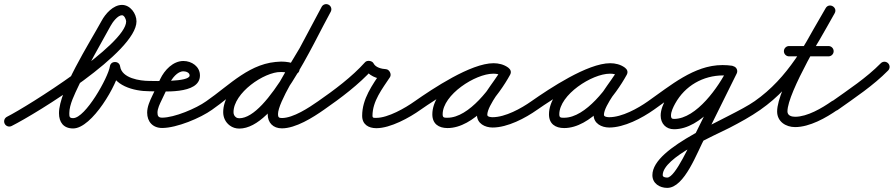

<svg xmlns="http://www.w3.org/2000/svg" viewBox="-32 -588 4329 930"><path d="M24.3 22.3C24.3 22.3 24.3 22.3 24.3 22.3C148.3 -40.2 629.1 -336.4 629.1 -484.4C629.1 -522.3 599 -564.2 558.9 -564.2C516.5 -564.2 478.3 -521.4 459.9 -486.7C459.9 -486.7 459.9 -486.8 460 -486.9C460 -486.9 460.1 -487 460.1 -487C399.1 -375.7 253.7 -149.5 253.7 -39.9C253.7 3.9 275.4 34.2 322.1 34.2C413.8 34.2 538 -180.2 549.7 -259.3C551.8 -273.5 538.5 -280.6 525.1 -280.6C511.7 -280.7 498.3 -273.7 500.2 -259.5C512.5 -172.3 617.5 -146.1 691 -146C704.8 -146 716 -157.2 716 -171C716 -184.8 704.8 -196 691 -196C646.3 -196.1 557.9 -208.5 549.8 -266.5C547.8 -280.6 536.4 -287.7 525.1 -287.8C513.7 -287.8 502.4 -280.8 500.3 -266.7C492.3 -213 381.7 -15.8 322.1 -15.8C304.1 -15.8 303.7 -23.2 303.7 -39.9C303.7 -81.8 330.5 -133.5 347.8 -170.5C394.6 -270.6 450.8 -366.1 503.9 -463C503.9 -463 504 -463.1 504 -463.1C504.1 -463.2 504.1 -463.3 504.1 -463.3C512.7 -479.6 538.1 -514.2 558.9 -514.2C570.8 -514.2 579.1 -492 579.1 -484.4C579.1 -372.7 102.3 -73 1.7 -22.3C-10.6 -16.1 -15.5 -1.1 -9.3 11.3C-3.1 23.6 11.9 28.5 24.3 22.3Z M666 -171C666 -157.2 677.2 -146 691 -146C750.1 -146.1 936.5 -127.5 936.5 -222.5C936.5 -265.9 896.6 -292.6 856.4 -292.6C806.1 -292.6 764.6 -248.2 744.4 -205.7C731.6 -178.7 718.7 -151.7 705.9 -124.7C693.8 -99.4 680.8 -70.9 680.8 -42.3C680.8 1.5 708.1 31.9 753.3 31.9C823.9 31.9 939.2 -16.3 995.6 -56.7C1006.8 -64.7 1009.4 -80.3 1001.3 -91.6C993.3 -102.8 977.7 -105.4 966.4 -97.3C918.6 -63.1 813 -18.1 753.3 -18.1C735.9 -18.1 730.8 -25.8 730.8 -42.3C730.8 -62.6 742.5 -85.4 751 -103.3C763.9 -130.3 776.7 -157.3 789.6 -184.3C800.9 -208 827.1 -242.6 856.4 -242.6C868.1 -242.6 886.5 -236.9 886.5 -222.5C886.5 -189.3 712.6 -196 691 -196C677.2 -196 666 -184.8 666 -171Z M995.1 -56.4C995.1 -56.4 995.1 -56.4 995.1 -56.4C1097.8 -126.8 1196.5 -239.2 1329.9 -239.2C1349.1 -239.2 1368.2 -235 1386.4 -229.2C1399.5 -225 1413.6 -232.2 1417.8 -245.4C1422 -258.5 1414.8 -272.6 1401.6 -276.8C1401.6 -276.8 1401.6 -276.8 1401.6 -276.8C1378.5 -284.2 1354.3 -289.2 1329.9 -289.2C1181.7 -289.2 1079.8 -175.1 966.9 -97.6C955.5 -89.8 952.6 -74.2 960.4 -62.9C968.2 -51.5 983.8 -48.6 995.1 -56.4ZM1402.5 -276.5C1402.5 -276.5 1402.5 -276.5 1402.5 -276.5C1378 -285.4 1356.2 -289.7 1329.8 -289.7C1217.1 -289.7 1049.1 -167.4 1049.1 -44.7C1049.1 -18.8 1060.1 4.4 1081.1 20C1094.4 30 1110.4 34.8 1126.9 34.8C1303.7 34.8 1484.6 -378 1569.8 -530.8C1576.6 -542.9 1572.2 -558.1 1560.2 -564.8C1548.1 -571.6 1532.9 -567.2 1526.2 -555.2C1452.2 -422.5 1266.1 -15.2 1126.9 -15.2C1121.1 -15.2 1115.6 -16.6 1110.9 -20C1102.6 -26.2 1099.1 -34.5 1099.1 -44.7C1099.1 -136.9 1245.2 -239.7 1329.8 -239.7C1350.5 -239.7 1366.5 -236.4 1385.5 -229.5C1398.5 -224.8 1412.8 -231.5 1417.5 -244.5C1422.2 -257.5 1415.5 -271.8 1402.5 -276.5ZM1525.9 -554.7C1525.9 -554.7 1525.9 -554.7 1525.9 -554.7C1490.4 -487.6 1454.6 -420.7 1418.8 -353.8C1418.8 -353.8 1418.9 -353.9 1419 -354.1C1419 -354.2 1419.1 -354.4 1419.1 -354.4C1374.4 -276 1264.6 -114.5 1264.6 -35.2C1264.6 6.7 1291 33.7 1333.3 33.7C1400.4 33.7 1483.4 -18.7 1537.3 -56.5C1548.6 -64.4 1551.4 -80 1543.5 -91.3C1535.6 -102.6 1520 -105.4 1508.7 -97.5C1464.3 -66.4 1388.3 -16.3 1333.3 -16.3C1318.5 -16.3 1314.6 -20.6 1314.6 -35.2C1314.6 -93 1424.8 -263.6 1462.5 -329.6C1462.5 -329.6 1462.6 -329.8 1462.7 -329.9C1462.8 -330.1 1462.9 -330.2 1462.9 -330.2C1498.7 -397.2 1534.6 -464.2 1570.1 -531.3C1576.6 -543.5 1571.9 -558.7 1559.7 -565.1C1547.5 -571.6 1532.3 -566.9 1525.9 -554.7Z M1537.3 -56.5C1537.3 -56.5 1537.3 -56.5 1537.3 -56.5C1618.8 -113.1 1707.2 -179.3 1773.6 -253.3C1778.5 -258.8 1766.6 -263.5 1754.3 -265.2C1742 -266.9 1729.3 -265.6 1732.6 -259C1751.1 -221.2 1795 -205.2 1834.7 -203C1843 -202.6 1840.5 -215.8 1834.6 -227.3C1828.8 -238.9 1819.8 -248.8 1815.1 -241.8C1771.6 -175.9 1722.2 -110 1722.2 -27.1C1722.2 14.7 1752.6 32.9 1791.1 32.9C1859.1 32.9 1951.7 -18.1 2005.6 -56.7C2016.8 -64.7 2019.4 -80.3 2011.3 -91.6C2003.3 -102.8 1987.7 -105.4 1976.4 -97.3C1976.4 -97.3 1976.4 -97.3 1976.4 -97.3C1931.7 -65.3 1847.6 -17.1 1791.1 -17.1C1780.2 -17.1 1772.2 -15.4 1772.2 -27.1C1772.2 -98.2 1819.5 -157.6 1856.9 -214.2C1861.5 -221.2 1860.8 -230.7 1856.8 -238.5C1852.9 -246.3 1845.7 -252.5 1837.3 -253C1816.9 -254.1 1787.4 -260.8 1777.4 -281C1774.2 -287.6 1766.4 -291.8 1758.2 -292.9C1749.9 -294 1741.3 -292.2 1736.4 -286.7C1672.6 -215.6 1587.1 -151.9 1508.7 -97.5C1497.4 -89.7 1494.6 -74.1 1502.5 -62.7C1510.3 -51.4 1525.9 -48.6 1537.3 -56.5Z M1970.5 -62.7C1978.4 -51.4 1994 -48.6 2005.3 -56.5C2078.4 -107.5 2268.3 -231.8 2358.6 -231.8C2372.8 -231.8 2387.8 -229 2399.5 -220.7C2412.4 -211.4 2426 -217.9 2433 -228.8C2440 -239.6 2440.3 -254.7 2426.5 -262.6C2403.6 -275.9 2384.4 -281.1 2357.3 -281.1C2241.7 -281.1 2062.1 -157.8 2062.1 -34.2C2062.1 11.8 2092.8 32.3 2135.7 32.3C2262.6 32.3 2384 -125.6 2438.9 -226C2446.9 -240.6 2440 -253.9 2429 -259.9C2418 -265.9 2403.1 -264.6 2395.1 -250C2360.3 -186.6 2278.3 -102.8 2278.3 -31.6C2278.3 10.3 2317 29.7 2354 29.7C2426.6 29.7 2512.4 -15.6 2570.4 -56.6C2581.7 -64.5 2584.4 -80.1 2576.4 -91.4C2568.5 -102.7 2552.9 -105.4 2541.6 -97.4C2492.6 -62.8 2415.5 -20.3 2354 -20.3C2347.3 -20.3 2328.3 -21.5 2328.3 -31.6C2328.3 -77.9 2412.4 -177.5 2438.9 -226C2446.9 -240.6 2440 -253.9 2429 -259.9C2418 -265.9 2403.1 -264.6 2395.1 -250C2350.4 -168.3 2240.2 -17.7 2135.7 -17.7C2119.9 -17.7 2112.1 -17.3 2112.1 -34.2C2112.1 -129.1 2270.3 -231.1 2357.3 -231.1C2375.8 -231.1 2386.4 -228.1 2401.5 -219.4C2415.2 -211.4 2428.4 -217.3 2435 -227.5C2441.6 -237.6 2441.4 -252.1 2428.5 -261.3C2408.2 -275.8 2383.3 -281.8 2358.6 -281.8C2248.6 -281.8 2064.4 -158.7 1976.7 -97.5C1965.4 -89.6 1962.6 -74 1970.5 -62.7Z M2535.5 -62.7C2543.4 -51.4 2559 -48.6 2570.3 -56.5C2643.4 -107.5 2833.3 -231.8 2923.6 -231.8C2937.8 -231.8 2952.8 -229 2964.5 -220.7C2977.4 -211.4 2991 -217.9 2998 -228.8C3005 -239.6 3005.3 -254.7 2991.5 -262.6C2968.6 -275.9 2949.4 -281.1 2922.3 -281.1C2806.7 -281.1 2627.1 -157.8 2627.1 -34.2C2627.1 11.8 2657.8 32.3 2700.7 32.3C2827.6 32.3 2949 -125.6 3003.9 -226C3011.9 -240.6 3005 -253.9 2994 -259.9C2983 -265.9 2968.1 -264.6 2960.1 -250C2925.3 -186.6 2843.3 -102.8 2843.3 -31.6C2843.3 10.3 2882 29.7 2919 29.7C2991.6 29.7 3077.4 -15.6 3135.4 -56.6C3146.7 -64.5 3149.4 -80.1 3141.4 -91.4C3133.5 -102.7 3117.9 -105.4 3106.6 -97.4C3057.6 -62.8 2980.5 -20.3 2919 -20.3C2912.3 -20.3 2893.3 -21.5 2893.3 -31.6C2893.3 -77.9 2977.4 -177.5 3003.9 -226C3011.9 -240.6 3005 -253.9 2994 -259.9C2983 -265.9 2968.1 -264.6 2960.1 -250C2915.4 -168.3 2805.2 -17.7 2700.7 -17.7C2684.9 -17.7 2677.1 -17.3 2677.1 -34.2C2677.1 -129.1 2835.3 -231.1 2922.3 -231.1C2940.8 -231.1 2951.4 -228.1 2966.5 -219.4C2980.2 -211.4 2993.4 -217.3 3000 -227.5C3006.6 -237.6 3006.4 -252.1 2993.5 -261.3C2973.2 -275.8 2948.3 -281.8 2923.6 -281.8C2813.6 -281.8 2629.4 -158.7 2541.7 -97.5C2530.4 -89.6 2527.6 -74 2535.5 -62.7Z M3100.5 -62.7C3108.4 -51.4 3124 -48.6 3135.3 -56.5C3233 -124.7 3343.1 -222.8 3467.3 -222.8C3480.4 -222.8 3493 -221.8 3505.9 -220.2C3519.6 -218.5 3532.1 -228.2 3533.8 -241.9C3535.5 -255.6 3525.8 -268.1 3512.1 -269.8C3497.1 -271.7 3482.5 -272.8 3467.3 -272.8C3329.9 -272.8 3214.3 -172.5 3106.7 -97.5C3095.4 -89.6 3092.6 -74 3100.5 -62.7ZM3512.5 -269.7C3512.5 -269.7 3512.5 -269.7 3512.5 -269.7C3498.7 -271.7 3485.2 -272.7 3471.2 -272.7C3355.2 -272.7 3250.7 -212.3 3194.6 -110.7C3181.3 -86.6 3168.1 -56.5 3168.1 -28.4C3168.1 10.3 3193.4 38 3232.7 38C3364.7 38 3486.2 -128.8 3536.5 -232.1C3542.5 -244.5 3537.4 -259.4 3524.9 -265.5C3512.5 -271.5 3497.6 -266.4 3491.5 -253.9C3451 -170.7 3341.9 -12 3232.7 -12C3221.1 -12 3218.1 -17.1 3218.1 -28.4C3218.1 -47.4 3229.5 -70.4 3238.4 -86.5C3285.8 -172.3 3373.3 -222.7 3471.2 -222.7C3482.9 -222.7 3494 -221.9 3505.5 -220.3C3519.1 -218.3 3531.8 -227.8 3533.7 -241.5C3535.7 -255.1 3526.2 -267.8 3512.5 -269.7ZM3491.6 -254.1C3491.6 -254.1 3491.6 -254.1 3491.6 -254.1C3440.7 -151.1 3389.7 -48.1 3338.6 54.9C3338.6 54.9 3338.7 54.7 3338.8 54.5C3338.9 54.3 3339 54 3339 54C3313 102 3239.6 272.1 3199.8 272.1C3192.1 272.1 3178 270.3 3178 260.4C3178 173.8 3431.5 67.4 3501.7 31.1C3553 4.5 3604 -23.3 3651.4 -56.5C3662.7 -64.5 3665.4 -80.1 3657.5 -91.4C3649.5 -102.7 3633.9 -105.4 3622.6 -97.5C3503.1 -13.5 3128 120.1 3128 260.4C3128 300.6 3163.2 322.1 3199.8 322.1C3284.3 322.1 3345.1 147.6 3383 78C3383 77.9 3383.1 77.7 3383.2 77.5C3383.3 77.3 3383.4 77.1 3383.4 77.1C3434.5 -25.9 3485.5 -128.9 3536.4 -231.9C3542.5 -244.3 3537.5 -259.3 3525.1 -265.4C3512.7 -271.5 3497.7 -266.5 3491.6 -254.1Z M3616.5 -62.7C3624.4 -51.4 3640 -48.6 3651.3 -56.5C3822.8 -176.2 3910 -345.6 4010.8 -523.7C4019 -538.2 4012.2 -551.6 4001.3 -557.8C3990.4 -563.9 3975.4 -562.8 3967.2 -548.3C3913.1 -452.7 3732.2 -156.9 3732.2 -48.3C3732.2 0.8 3773.9 27.6 3819.3 27.6C3889.8 27.6 3969.4 -17.3 4025.3 -56.5C4036.6 -64.4 4039.4 -80 4031.5 -91.3C4023.6 -102.6 4008 -105.4 3996.7 -97.5C3949.9 -64.7 3878.6 -22.4 3819.3 -22.4C3802.3 -22.4 3782.2 -28 3782.2 -48.3C3782.2 -140.3 3964 -441 4010.8 -523.7C4019 -538.2 4012.2 -551.6 4001.3 -557.8C3990.4 -563.9 3975.4 -562.8 3967.2 -548.3C3870.6 -377.5 3787.2 -212.3 3622.7 -97.5C3611.4 -89.6 3608.6 -74 3616.5 -62.7ZM3790 -315C3790 -315 3790 -315 3790 -315C3853.7 -315 3917.3 -315 3981 -315C3994.8 -315 4006 -326.2 4006 -340C4006 -353.8 3994.8 -365 3981 -365C3981 -365 3981 -365 3981 -365C3917.3 -365 3853.7 -365 3790 -365C3776.2 -365 3765 -353.8 3765 -340C3765 -326.2 3776.2 -315 3790 -315Z M3990.6 -61.2C3998.6 -49.9 4014.2 -47.3 4025.5 -55.3C4108.9 -114.5 4197.9 -173.4 4269.8 -246.5C4279.5 -256.3 4279.4 -272.1 4269.5 -281.8C4259.7 -291.5 4243.9 -291.4 4234.2 -281.5C4234.2 -281.5 4234.2 -281.5 4234.2 -281.5C4164.4 -210.6 4077.4 -153.6 3996.5 -96C3985.3 -88 3982.6 -72.4 3990.6 -61.2Z"/></svg>

Font: FRB American Cursive Guidelines Arrows Semibold
Style: Italic
Weight: 600
Italic angle: -25°
Version: Version 2.0;Modular Font Editor K font №1